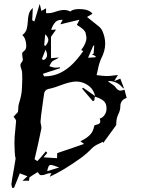

<svg xmlns="http://www.w3.org/2000/svg" viewBox="-20 -874 705 960"><path d="M40.5 65.4Q40 61.5 39.1 58.1Q37.1 51.8 37.1 45.9Q37.1 37.6 48.8 -24.9Q58.1 -77.6 58.1 -81.5Q58.1 -85 56.6 -88.6Q55.2 -92.3 55.2 -95.7L53.7 -115.2Q52.2 -136.2 52.2 -156.7Q52.2 -191.9 56.6 -226.1Q59.1 -248 60.5 -269.5Q60.1 -275.4 53.7 -282.7Q50.8 -286.1 47.9 -290.5Q61 -305.2 69.8 -314L71.3 -331.1Q71.3 -347.2 75.7 -359.9Q87.9 -396 89.8 -432.6Q91.3 -455.6 91.3 -478.5Q91.3 -492.7 90.8 -506.3Q90.8 -518.1 86.4 -529.8Q82 -541.5 82 -548.8Q82 -552.7 84.5 -557.1Q86.9 -561.5 90.6 -565.9Q94.2 -570.3 94.2 -576.7Q93.8 -582.5 92.3 -589.1Q90.8 -595.7 90.8 -602.1Q90.8 -603.5 91.3 -608.4Q91.8 -613.3 101.6 -620.1Q111.3 -627 111.3 -646Q111.3 -660.6 106 -676.3Q100.6 -691.9 91.3 -698.2Q108.9 -711.4 113.5 -729.2Q118.2 -747.1 118.9 -766.1Q119.6 -785.2 124 -802.7Q128.4 -820.3 144 -834Q143.1 -822.3 141.1 -773.4Q141.1 -772 151.9 -766.6L178.7 -854.5Q181.6 -839.4 187 -819.3L210.4 -832.5V-808.6L218.8 -808.1Q238.8 -808.1 258.8 -815.9Q283.2 -824.2 301.3 -824.2Q315.9 -824.2 331.5 -816.4Q343.8 -828.6 375.5 -828.6Q425.8 -828.6 442.4 -805.2L415 -789.1Q424.3 -781.2 433.6 -774.4Q454.6 -758.3 473.1 -742.7Q485.4 -732.9 491.7 -719.7Q505.9 -688 505.9 -656.2Q505.9 -619.6 486.8 -583Q474.6 -556.2 469.2 -525.4Q466.3 -511.7 462.9 -498.5Q496.1 -494.1 513.2 -493.7Q529.3 -493.7 548.8 -496.6Q558.1 -498 569.8 -499Q558.1 -481 551.3 -468.3L581.5 -481L593.3 -450.2L600.6 -430.7Q599.1 -432.1 597.2 -433.1Q593.3 -435.1 590.3 -438.5Q564.9 -469.2 519 -469.2Q527.3 -461.4 537.1 -455.1Q550.8 -447.3 558.6 -436.5Q569.3 -420.9 582 -420.9Q591.8 -420.9 602.5 -425.8L613.3 -384.3Q581.5 -374.5 581.5 -340.8V-336.9Q580.1 -319.8 571.8 -303.2Q562.5 -283.7 561.5 -262.2L561 -248.5L496.1 -159.2L493.7 -165L476.6 -156.2Q456.5 -147.9 441.4 -134.3Q414.1 -105.5 382.8 -83Q297.9 -22 228.5 9.8L236.8 -8.3Q221.7 -8.3 210 -3.4Q200.2 1.5 190.4 1.5H183.6Q177.7 1.5 168.9 -13.7Q144.5 0.5 128.4 12.2Q126 13.7 126 22.5L125 29.8H92.3Q95.7 27.3 106.4 17.1L117.2 7.3L79.1 -7.3L50.3 64.9ZM420.4 -585.4 456.5 -587.4 459 -592.3 439.5 -602.5 448.2 -606 451.2 -646.5 446.3 -645.5ZM200.2 -492.2Q245.6 -492.2 280.5 -509.3Q315.4 -526.4 343.8 -554.9Q372.1 -583.5 396.5 -619.1Q391.6 -621.6 385.7 -623.5Q412.1 -657.7 412.1 -684.6Q412.1 -690.4 408.2 -708.3Q404.3 -726.1 364.3 -749.5L377.4 -775.4Q327.1 -763.7 281.7 -752.4L293.5 -774.9H287.6Q266.6 -774.9 254.9 -761.2Q243.2 -747.6 235.8 -724.6Q239.3 -725.1 260.3 -726.1L234.9 -689.9V-583L274.4 -586.4Q265.6 -579.1 255.9 -575.7Q249 -572.8 243.2 -568.8Q235.8 -562 231 -551.8L226.6 -543L234.9 -540.5Q248.5 -535.6 258.3 -535.6Q265.1 -535.6 271.5 -536.6L279.3 -538.1Q279.8 -535.6 279.8 -532.7L254.9 -524.9L194.3 -504.9L199.7 -494.1ZM208.5 -645 211.4 -649.9Q221.7 -663.6 221.7 -675.3Q221.7 -687.5 206.1 -702.6L202.1 -660.2L201.2 -647ZM199.2 -574.2Q215.3 -583 215.3 -599.1Q215.3 -611.3 208 -626L189 -578.1ZM215.8 -18.1 275.9 -36.6Q243.2 -49.3 233.9 -49.3Q227.1 -49.3 223.4 -43Q219.7 -36.6 215.8 -18.1ZM166.5 -68.4Q182.6 -84.5 202.1 -108.9L209 -117.2L216.3 -109.9Q211.4 -103.5 205.1 -96.2L197.8 -87.4L265.1 -83Q265.1 -90.8 266.1 -108.4L400.4 -154.3L381.8 -168Q409.2 -179.7 428 -197.8Q446.8 -215.8 451.2 -245.6Q452.6 -248 463.4 -251Q481.4 -253.4 481.4 -267.6Q481.4 -273.4 478.5 -280.8Q495.6 -286.1 504.9 -302.2Q512.7 -315.4 512.7 -332.5Q512.7 -360.8 492.2 -374Q475.6 -384.8 454.1 -391.1L451.7 -372.1L444.3 -368.2Q443.8 -369.1 442.9 -369.6Q417 -400.4 390.6 -430.7L395.5 -435.5L455.6 -393.6Q448.2 -424.3 428.7 -440.9Q397.9 -466.3 360.4 -466.3Q331.1 -466.3 279.3 -446.3Q254.9 -436.5 229.5 -430.7Q202.6 -427.2 200.2 -403.3Q197.8 -382.3 194.3 -361.8Q182.6 -280.3 182.6 -266.1Q182.6 -259.3 184.8 -251.2Q187 -243.2 187 -235.4L186.5 -230Q172.4 -159.2 152.8 -77.6Z"/></svg>

Font: Unutterable
Style: Regular
Weight: 400
Designer: GGBotNet
Foundry: f0n7.com
Version: 1.00